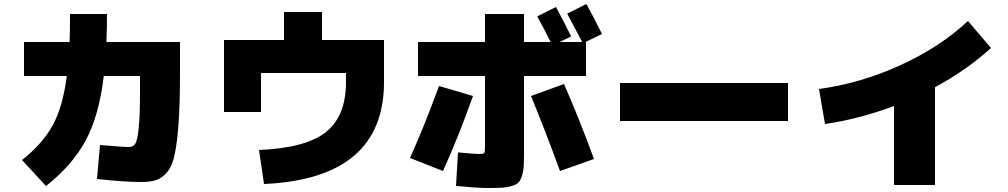

<svg xmlns="http://www.w3.org/2000/svg" viewBox="-20 -870 5040 960"><path d="M210 60 90 -70Q191 -149 242.5 -241.5Q294 -334 314 -490H100V-660H328Q330 -703 330 -800H515Q515 -726 512 -660H880V-510Q880 -360 873.5 -262.5Q867 -165 854.5 -103Q842 -41 816.5 -10.5Q791 20 762 30Q733 40 685 40Q603 40 465 25L480 -145Q594 -135 625 -135Q646 -135 656.5 -151.5Q667 -168 673.5 -229.5Q680 -291 680 -415V-490H499Q475 -290 407.5 -166Q340 -42 210 60Z M1300 50 1275 -120Q1510 -130 1610 -210Q1710 -290 1710 -460V-505H1285V-310H1100V-670H1400V-810H1590V-670H1900V-460Q1900 23 1300 50Z M2600 -490V-110Q2600 -65 2598.5 -39Q2597 -13 2589.5 10Q2582 33 2572 43Q2562 53 2539 60Q2516 67 2490.5 68.5Q2465 70 2420 70Q2367 70 2260 60L2270 -108Q2358 -100 2375 -100Q2397 -100 2401 -105Q2405 -110 2405 -135V-490H2070V-660H2405V-800H2600V-660H2733Q2694 -739 2666 -788L2760 -835Q2801 -758 2836 -688L2778 -660H2891Q2839 -760 2816 -802L2912 -850Q2958 -766 2990 -700L2907 -660H2910V-490ZM2175 -440 2345 -390Q2274 -190 2195 -15L2030 -80Q2104 -245 2175 -440ZM2635 -390 2800 -450Q2878 -272 2950 -75L2780 -15Q2702 -228 2635 -390Z M3080 -265V-455H3920V-265Z M4820 -765 4935 -630Q4814 -520 4655 -434V55H4450V-340Q4277 -275 4105 -250L4075 -425Q4285 -454 4482 -544Q4679 -634 4820 -765Z"/></svg>

Font: M PLUS 1p Black
Style: Regular
Weight: 900
Version: Version 1.061